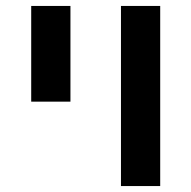

<svg xmlns="http://www.w3.org/2000/svg" viewBox="-20 -626 644 646"><path d="M85 -284V-606H217V-284ZM387 0V-606H519V0Z"/></svg>

Font: Libra Sans
Style: Bold
Weight: 700
Foundry: Context Ltd
Version: Version 1.000